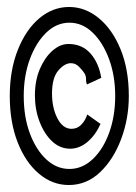

<svg xmlns="http://www.w3.org/2000/svg" viewBox="-20 -549 390 550"><path d="M177 -19Q130 -19 91.5 -51.5Q53 -84 30.5 -141.5Q8 -199 8 -274Q8 -348 31 -406Q54 -464 92.5 -496.5Q131 -529 178 -529Q224 -529 263 -497Q302 -465 325.5 -407.5Q349 -350 349 -274Q349 -209 327 -150.5Q305 -92 266.5 -55.5Q228 -19 177 -19ZM179 -65Q216 -65 246 -93.5Q276 -122 293 -169.5Q310 -217 310 -274Q310 -332 292.5 -379.5Q275 -427 245.5 -455.5Q216 -484 179 -484Q142 -484 112.5 -455.5Q83 -427 65.5 -379.5Q48 -332 48 -274Q48 -214 65.5 -167Q83 -120 112.5 -92.5Q142 -65 179 -65ZM181 -123Q152 -123 129.5 -144Q107 -165 93.5 -200Q80 -235 80 -276Q80 -318 94 -351Q108 -384 130 -403.5Q152 -423 176 -423Q215 -423 239 -396Q263 -369 270 -326L229 -307Q226 -315 226.5 -321Q227 -327 224.5 -334Q222 -341 209 -355Q198 -368 183 -368Q165 -368 147 -347Q129 -326 129 -281Q129 -240 144.5 -210Q160 -180 185 -180Q201 -180 212.5 -191.5Q224 -203 230 -221L268 -194Q253 -161 230 -142Q207 -123 181 -123Z"/></svg>

Font: Inconsolata ExtraCondensed Medium
Style: Regular
Weight: 500
Width: 2
Monospace: yes
Designer: Raph Levien, Cyreal, Brenton Simpson
Foundry: Raph Levien, Cyreal, Google
Version: Version 3.001; ttfautohint (v1.8.2.53-6de2)